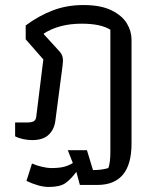

<svg xmlns="http://www.w3.org/2000/svg" viewBox="-20 -546 616 762"><path d="M85 172 107 103Q125 111 147 116Q169 121 182 121Q215 121 234 116Q253 111 269 101L249 50H325L349 129Q383 129 410 121Q418 99 418 58V-428Q380 -452 304 -452Q215 -452 154 -413V-410L217 -341Q230 -327 230 -305Q230 -301 228 -283L200 -69Q196 -33 173.5 -11.5Q151 10 108 10Q90 10 71.5 6Q53 2 40 -5V-60H88Q107 -60 115 -65.5Q123 -71 124 -84L152 -310L82 -390V-445Q133 -483 189 -504.5Q245 -526 311 -526Q380 -526 422.5 -505Q465 -484 483.5 -453Q502 -422 502 -389V24Q502 188 366 188H297L283 136Q260 167 238.5 181.5Q217 196 173 196Q136 196 85 172Z"/></svg>

Font: Athiti Medium
Style: Regular
Weight: 500
Designer: CadsonDemak Team
Foundry: CadsonDemak
Version: Version 1.033